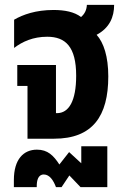

<svg xmlns="http://www.w3.org/2000/svg" viewBox="-20 -570 510 789"><path d="M93 0H202C361 0 425 -93 425 -256C425 -338 406 -395 377 -427C430 -455 449 -500 449 -550H337C336 -529 328 -513 313 -500C286 -521 246 -529 200 -529C127 -529 74 -510 38 -489V-373C72 -399 116 -419 174 -419C249 -419 293 -378 293 -259C293 -155 263 -105 214 -105H210V-303H51V-217H93ZM37 199H131V195C131 173 136 147 160 147C184 147 200 172 210 199H233L265 151L311 199H421V31H314V101L264 55L224 106C200 69 176 45 132 45C77 45 37 84 37 170Z"/></svg>

Font: Noto Sans Thai UI ExtCond
Style: Bold
Weight: 700
Width: 2
Designer: Monotype Design Team
Foundry: Monotype Imaging Inc.
Version: Version 2.000